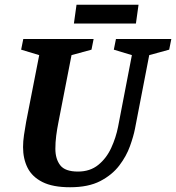

<svg xmlns="http://www.w3.org/2000/svg" viewBox="-20 -778 741 808"><path d="M275 10Q202 10 158.5 -12Q115 -34 96 -72Q77 -110 77 -159Q77 -183 81 -210Q85 -237 90 -265L145 -546L69 -569L78 -614H374L365 -569L281 -546L226 -264Q220 -234 216.5 -206.5Q213 -179 213 -152Q213 -109 233.5 -82.5Q254 -56 308 -56Q359 -56 393.5 -84Q428 -112 448 -155.5Q468 -199 477 -245L535 -546L459 -569L468 -614H701L692 -569L608 -546L548 -236Q542 -205 527 -163Q512 -121 482 -81.5Q452 -42 402 -16Q352 10 275 10ZM291 -679 302 -758H563L552 -679Z"/></svg>

Font: Manuale
Style: Italic
Weight: 400
Italic angle: -11°
Designer: Eduardo Tunni / Pablo Cosgaya
Foundry: Eduardo Tunni / Pablo Cosgaya
Version: Version 1.002